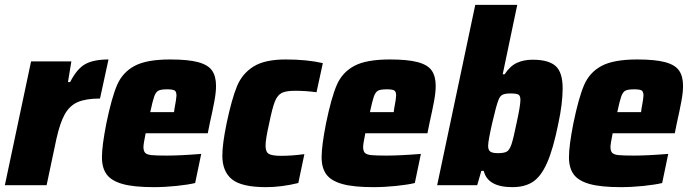

<svg xmlns="http://www.w3.org/2000/svg" viewBox="-24 -763 2843 791"><path d="M104 -510H270L256 -425H265Q293 -480 327.5 -499Q362 -518 423 -518L388 -357Q330 -357 296.5 -342.5Q263 -328 243 -292.5Q223 -257 208 -189L168 0H-4Z M396 -115Q396 -162 414 -254Q436 -361 458.5 -413Q481 -465 530.5 -491.5Q580 -518 677 -518Q751 -518 792 -507Q833 -496 849.5 -472.5Q866 -449 866 -409Q866 -383 859.5 -347.5Q853 -312 840 -254L832 -214H576Q567 -169 567 -158Q567 -141 574 -133.5Q581 -126 600 -124Q619 -122 664 -122Q719 -122 805 -129L780 -9Q751 -2 703 3Q655 8 609 8Q527 8 481 -5Q435 -18 415.5 -44.5Q396 -71 396 -115ZM693 -301 695 -316Q703 -358 703 -369Q703 -386 695 -390.5Q687 -395 664 -395Q639 -395 628.5 -389.5Q618 -384 611.5 -366Q605 -348 595 -301Z M892 -122Q892 -170 910 -257Q931 -356 952.5 -408Q974 -460 1020.5 -489Q1067 -518 1153 -518Q1240 -518 1306 -503L1280 -383Q1236 -389 1192 -389Q1154 -389 1136.5 -380Q1119 -371 1108.5 -345Q1098 -319 1085 -255Q1070 -189 1070 -163Q1070 -137 1083.5 -129Q1097 -121 1135 -121Q1178 -121 1230 -128L1205 -9Q1135 8 1072 8Q972 8 932 -24Q892 -56 892 -122Z M1301 -115Q1301 -162 1319 -254Q1341 -361 1363.5 -413Q1386 -465 1435.5 -491.5Q1485 -518 1582 -518Q1656 -518 1697 -507Q1738 -496 1754.5 -472.5Q1771 -449 1771 -409Q1771 -383 1764.5 -347.5Q1758 -312 1745 -254L1737 -214H1481Q1472 -169 1472 -158Q1472 -141 1479 -133.5Q1486 -126 1505 -124Q1524 -122 1569 -122Q1624 -122 1710 -129L1685 -9Q1656 -2 1608 3Q1560 8 1514 8Q1432 8 1386 -5Q1340 -18 1320.5 -44.5Q1301 -71 1301 -115ZM1598 -301 1600 -316Q1608 -358 1608 -369Q1608 -386 1600 -390.5Q1592 -395 1569 -395Q1544 -395 1533.5 -389.5Q1523 -384 1516.5 -366Q1510 -348 1500 -301Z M1969 -59H1959L1942 0H1777L1934 -743H2107L2047 -457H2055Q2077 -491 2105.5 -504Q2134 -517 2170 -517Q2236 -517 2265 -491Q2294 -465 2294 -399Q2294 -337 2276 -253Q2255 -149 2230 -92.5Q2205 -36 2171.5 -14Q2138 8 2087 8Q1985 8 1969 -59ZM2104 -255Q2120 -328 2120 -351Q2120 -369 2111.5 -373.5Q2103 -378 2079 -378Q2058 -378 2047 -373Q2036 -368 2030 -352Q2021 -331 2004 -257Q1987 -183 1987 -162Q1987 -145 1996 -138.5Q2005 -132 2027 -132Q2053 -132 2064 -138.5Q2075 -145 2083 -168Q2091 -191 2104 -255Z M2320 -115Q2320 -162 2338 -254Q2360 -361 2382.5 -413Q2405 -465 2454.5 -491.5Q2504 -518 2601 -518Q2675 -518 2716 -507Q2757 -496 2773.5 -472.5Q2790 -449 2790 -409Q2790 -383 2783.5 -347.5Q2777 -312 2764 -254L2756 -214H2500Q2491 -169 2491 -158Q2491 -141 2498 -133.5Q2505 -126 2524 -124Q2543 -122 2588 -122Q2643 -122 2729 -129L2704 -9Q2675 -2 2627 3Q2579 8 2533 8Q2451 8 2405 -5Q2359 -18 2339.5 -44.5Q2320 -71 2320 -115ZM2617 -301 2619 -316Q2627 -358 2627 -369Q2627 -386 2619 -390.5Q2611 -395 2588 -395Q2563 -395 2552.5 -389.5Q2542 -384 2535.5 -366Q2529 -348 2519 -301Z"/></svg>

Font: Saira Semi Condensed ExtraBold
Style: Italic
Weight: 800
Width: 4
Italic angle: -12°
Designer: Hector Gatti with collaboration of the Omnibus-Type team
Foundry: Omnibus-Type
Version: Version 1.001; ttfautohint (v1.8)